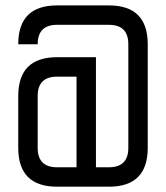

<svg xmlns="http://www.w3.org/2000/svg" viewBox="-20 -704 626 724"><path d="M195.3 -683.6Q244.1 -683.6 390.6 -683.6Q537.1 -683.6 537.1 -537.1Q537.1 -407.2 537.1 -146.5Q537.1 0 390.6 0Q325.2 0 195.3 0Q48.8 0 48.8 -146.5Q48.8 -170.9 48.8 -219.7Q48.8 -227.5 48.8 -239.3Q48.8 -273.4 48.8 -341.8Q48.8 -488.3 195.3 -488.3Q244.1 -488.3 341.8 -488.3Q341.8 -384.8 341.8 -73.2Q354.5 -73.2 390.6 -73.2Q463.9 -73.2 463.9 -146.5Q463.9 -276.4 463.9 -537.1Q463.9 -610.4 390.6 -610.4Q325.2 -610.4 195.3 -610.4Q122.1 -610.4 122.1 -537.1Q97.7 -537.1 48.8 -537.1Q48.8 -683.6 195.3 -683.6ZM268.6 -415Q250 -415 195.3 -415Q122.1 -415 122.1 -341.8Q122.1 -276.4 122.1 -146.5Q122.1 -73.2 195.3 -73.2Q219.7 -73.2 268.6 -73.2Q268.6 -159.2 268.6 -415Z"/></svg>

Font: ZAANS 2018
Style: Regular
Weight: 400
Designer: Counter Creatives
Version: Version 1.0 - 24-01-18